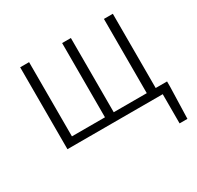

<svg xmlns="http://www.w3.org/2000/svg" viewBox="-154 -713 1112 1082"><g transform="rotate(-30 401.5 -171.5)"><path d="M777 -50V-15L771 190H720V0H100V-533H158V-50H373V-533H430V-50H645V-533H703V-50Z"/></g></svg>

Font: SpoqaHanSansJP-Light
Style: Regular
Weight: 300
Designer: [Source Han Sans]
Ryoko NISHIZUKA  (kana & ideographs); Paul D. Hunt (Latin, Greek & Cyrillic); Wenlong ZHANG  (bopomofo
Foundry: Spoqa (http://bi.spoqa.com)
Version: Version 1.002.20150607